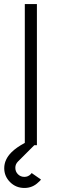

<svg xmlns="http://www.w3.org/2000/svg" viewBox="-20 -720 305 952"><path d="M183 170 137 138Q136 140 132 144Q119 157 101 157Q82 157 69 144Q56 131 56 112Q56 94 69 81L162 -12H104Q61 11 37 35Q1 71 1 114Q1 154 30 183Q59 212 101 212Q142 212 171 183Q174 180 177.5 177Q181 174 183 170ZM103 0H163V-700H103Z"/></svg>

Font: Unageo Variable
Style: Regular
Weight: 300
Designer: Richard Sepsi
Foundry: Richard Sepsi
Version: Version 2.200